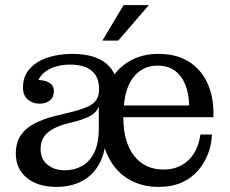

<svg xmlns="http://www.w3.org/2000/svg" viewBox="-20 -723 900 752"><path d="M135 -317Q108 -317 89 -333Q70 -349 70 -380Q70 -425 97 -454.5Q124 -484 168 -498Q212 -512 263 -512Q351 -512 397 -473.5Q443 -435 443 -355L368 -375Q368 -422 339 -446Q310 -470 254 -470Q220 -470 191.5 -460Q163 -450 144.5 -430.5Q126 -411 122 -380L118 -410Q150 -411 170.5 -400.5Q191 -390 191 -365Q191 -343 176 -330Q161 -317 135 -317ZM443 -169 391 -179 367 -176V-305H363L368 -340V-375L443 -355ZM201 9Q128 9 85 -26.5Q42 -62 42 -121Q42 -164 61 -192.5Q80 -221 114.5 -239Q149 -257 193 -268L270 -287Q300 -295 322 -304.5Q344 -314 356 -330Q368 -346 368 -373L372 -305H367Q358 -284 338.5 -272Q319 -260 282 -249L238 -238Q207 -229 185 -216.5Q163 -204 151 -185.5Q139 -167 139 -139Q139 -100 166 -78Q193 -56 234 -56Q270 -56 300.5 -72.5Q331 -89 349 -125.5Q367 -162 367 -222L395 -198Q395 -132 371 -85.5Q347 -39 303.5 -15Q260 9 201 9ZM601 9Q534 9 483 -21.5Q432 -52 403.5 -110Q375 -168 375 -249Q375 -333 403.5 -391.5Q432 -450 483 -481Q534 -512 600 -512L597 -466Q536 -466 499.5 -416.5Q463 -367 463 -264Q463 -167 505 -113Q547 -59 620 -59Q656 -59 682.5 -71.5Q709 -84 726.5 -104.5Q744 -125 753 -149Q762 -173 765 -196H810Q809 -159 795.5 -122.5Q782 -86 756.5 -56Q731 -26 692.5 -8.5Q654 9 601 9ZM417 -264V-310H721L816 -279V-264ZM721 -310Q720 -355 706 -390.5Q692 -426 665 -446Q638 -466 597 -466L600 -512Q670 -512 718 -482.5Q766 -453 791 -400.5Q816 -348 816 -279ZM381 -564 464 -703H563L443 -564Z"/></svg>

Font: Montagu Slab
Style: Bold
Weight: 700
Designer: Florian Karsten
Foundry: Florian Karsten
Version: Version 1.000